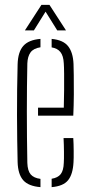

<svg xmlns="http://www.w3.org/2000/svg" viewBox="-20 -765 369 790"><path d="M52.5 -98Q51.5 -141 50.8 -190Q50 -239 50 -291.2Q50 -343.5 50.5 -396.8Q51 -450 52.5 -501Q54 -551.5 76 -576.2Q98 -601 146.5 -605V-570.5Q117.5 -566 105.5 -549.2Q93.5 -532.5 92.5 -504Q91.5 -458 91 -408Q90.5 -358 90.5 -305.8Q90.5 -253.5 91 -200.5Q91.5 -147.5 92.5 -95Q93.5 -62.5 106.2 -47.5Q119 -32.5 146.5 -29V5Q97 1 75.5 -23.5Q54 -48 52.5 -98ZM192.5 5V-29.5Q218 -33.5 229.8 -48.5Q241.5 -63.5 242.5 -95Q243.5 -110 243.2 -139.8Q243 -169.5 241.5 -197H281.5Q283 -174 283.2 -144Q283.5 -114 282.5 -98Q280 -48 260.2 -23.5Q240.5 1 192.5 5ZM136.5 -289V-322H242.5Q243.5 -357.5 243.8 -394.8Q244 -432 243.8 -461.8Q243.5 -491.5 242.5 -504Q241 -535.5 228.5 -551Q216 -566.5 192.5 -570V-605Q240 -600.5 260.2 -575Q280.5 -549.5 282.5 -502Q283 -491 283.5 -456.2Q284 -421.5 283.8 -376.2Q283.5 -331 281.5 -289ZM82.5 -640 150.5 -745H183.5L251.5 -640H215.5L167.5 -717L119.5 -640Z"/></svg>

Font: Big Shoulders Stencil Text Thin
Style: Regular
Weight: 100
Designer: Patric King
Foundry: XO Type Co
Version: Version 2.001